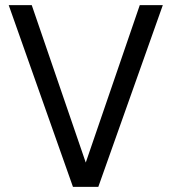

<svg xmlns="http://www.w3.org/2000/svg" viewBox="-20 -730 669 750"><path d="M265 0 14 -710H104L315 -95L526 -710H616L364 0Z"/></svg>

Font: Special Gothic
Style: Regular
Weight: 400
Designer: Alistair McCready
Foundry: Monolith
Version: Version 1.010; ttfautohint (v1.8.4.7-5d5b)